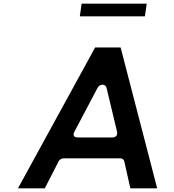

<svg xmlns="http://www.w3.org/2000/svg" viewBox="-20 -1061 957 1056"><path d="M429 -1041 418.9 -971H776.9L787 -1041ZM643.4 -800H503.2L78.7 -25H226.2L302.6 -173.7C307.5 -183.3 318 -190 328.4 -190H642.4C652.6 -190 661.3 -183.4 663.5 -173.7L697 -25H844.6ZM623.2 -338.9C632.1 -301.7 595 -305 595 -305H409C369 -305 390.5 -338.9 390.5 -338.9L517.1 -578.9C522 -588.2 532.4 -595 542.7 -595H544.7C554.6 -595 563.5 -588.6 565.8 -578.9Z"/></svg>

Font: Hussar Ekologiczny
Style: Regular
Weight: 400
Foundry: Cannot Into Space Fonts
Version: Version 0.97